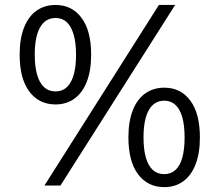

<svg xmlns="http://www.w3.org/2000/svg" viewBox="-20 -749 886 775"><path d="M621.4 -729H686.9L224 0H159.3ZM59.3 -528.7Q59.3 -593.7 77.5 -638.8Q95.7 -683.9 128.1 -706.4Q160.6 -729 204.3 -729Q270.4 -729 309.1 -677Q347.9 -625 347.9 -528.7Q347.9 -463.4 330 -418.4Q312.1 -373.3 279.7 -350.4Q247.3 -327.4 204.3 -327.4Q137.4 -327.4 98.4 -379.4Q59.3 -431.4 59.3 -528.7ZM286.9 -528.7Q286.9 -576.6 277.3 -609.4Q267.7 -642.3 249.6 -659.4Q231.4 -676.4 204.3 -676.4Q163.3 -676.4 141.8 -638.6Q120.3 -600.9 120.3 -528.7Q120.3 -480.1 129.9 -447.1Q139.4 -414.1 157.9 -397.1Q176.4 -380 204.3 -380Q244.6 -380 265.7 -418.1Q286.9 -456.3 286.9 -528.7ZM498.3 -194.9Q498.3 -259.1 516.1 -304.2Q534 -349.3 566.8 -372.2Q599.6 -395.1 643.3 -395.1Q709.4 -395.1 748.1 -343.1Q786.9 -291.1 786.9 -194.1Q786.9 -129.6 769 -84.5Q751.1 -39.4 718.7 -16.5Q686.3 6.4 643.3 6.4Q576.4 6.4 537.4 -45.6Q498.3 -97.6 498.3 -194.9ZM725.1 -194.1Q725.1 -242.7 715.9 -275.6Q706.7 -308.4 688.2 -325.5Q669.7 -342.6 643.3 -342.6Q602.3 -342.6 580.8 -304.8Q559.3 -267 559.3 -194.1Q559.3 -145.6 568.9 -112.6Q578.4 -79.6 596.9 -62.9Q615.4 -46.1 643.3 -46.1Q669.7 -46.1 688.2 -62.9Q706.7 -79.6 715.9 -112.6Q725.1 -145.6 725.1 -194.1Z"/></svg>

Font: Mona Sans VF XLt
Style: Regular
Weight: 200
Designer: Deni Anggara
Foundry: GitHub
Version: Version 2.000;Glyphs 3.2.3 (3260)